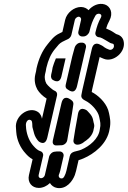

<svg xmlns="http://www.w3.org/2000/svg" viewBox="-20 -800 659 990"><path d="M399.8 -311C396 -294.7 409.5 -286 419.6 -281.2L430.9 -274.8C457.6 -257.9 486.4 -224.6 491.5 -197.3C496.4 -172.6 500.9 -160 494.7 -133C494.5 -132.3 494.4 -131.3 494.3 -130.7C487.8 -84.4 442.2 -46.5 399.7 -28.5C375.8 -17.8 346.1 -22.2 339.8 5L322.3 81C321.1 86 319.7 91 317.9 95.6C309.3 118.6 302.9 121.3 293.6 119.8C285.9 118.6 280.6 109.6 283.2 102.1C284.9 97.5 288.3 89.7 290.3 81L307.6 6C311.1 -9.1 299.1 -19 288.4 -19H272.4C269.5 -19 266.6 -18 264.2 -18C249 -18 235.9 -3.7 233.4 7L211.2 103C209.2 111.6 200.1 119 191.5 119C182.9 119 177.2 111.6 179.2 103L202.1 4C204.8 -7.8 198 -17.8 188.7 -20.3C177.3 -23.3 164.2 -34 153.4 -46.7C132.7 -68.8 119.6 -100.6 114.9 -134.9L113.5 -154.2C112.4 -170.6 124.6 -189.9 140.2 -179.7C145 -176.6 146.5 -170.2 146.9 -147.9C146.9 -146.2 147.3 -144.1 147.6 -142.8L156.2 -110.8C159.9 -97.2 168.9 -82.2 178.4 -72C178.4 -72 212.6 -41.6 224 -91L274.1 -308C276.7 -319.1 270.8 -328.7 262.5 -331.7C250.5 -336.1 225.6 -358.8 218.8 -369.6C212.4 -382 208.3 -399.6 212 -416L216 -433C217.2 -438.2 218.2 -444.5 218.8 -449.5C228.8 -491.9 242.8 -522.1 262.6 -546.2C282 -569.6 285 -575 301.2 -584.2C315.9 -591 320.6 -594.4 327.1 -596.8C337.6 -600.6 345.9 -610.5 348.1 -620L366.1 -698C367.9 -705.6 378.1 -714 385.8 -714C393.5 -714 399.9 -705.6 398.1 -698L384.1 -637C380.6 -621.9 392.6 -612 403.3 -612H410.3C425.4 -612 438.6 -626.3 441.1 -637C449.4 -673 457.6 -694.1 471.9 -719.3C480.9 -736 512.1 -731.4 499.8 -708.7C487.4 -686.6 479 -662.8 472.1 -633C468.6 -617.9 480.6 -608 491.4 -608C494.8 -608 500.7 -605.7 507.9 -602.2C517.5 -597.4 532.9 -587.4 548.4 -578.6C550 -577.7 552.2 -576.9 553.7 -576.6C566.2 -573.7 565.6 -573.2 567 -567.6C570.8 -552.8 556.7 -539.8 543.5 -543.7C531.2 -548.7 523.8 -551.7 518.2 -556.2C509.1 -563.9 501 -567.7 493.2 -571.2C493.2 -571.2 462.8 -588.4 453.5 -548L405 -338C402.8 -328.2 401.6 -318.6 399.8 -311ZM166 -433 162 -416C154.6 -383.7 162.5 -357.1 172.6 -338.4C182.8 -321.5 200.5 -304 220.4 -291.8L196.4 -187.9C194.2 -199.9 188.5 -214.3 174.9 -223.2C128.3 -253.6 54.5 -201.9 62.4 -139.1L63.7 -119.8C66.7 -77 85.3 -37.7 111.5 -9.3C120.3 0.9 132 12.7 148.1 21.4L129.2 103C120.8 139.4 143.6 169 180 169C201 169 221.8 159.2 237.6 143.8C244.6 156.1 257.8 166.6 274.7 169.2C322.7 176.8 354.1 133.7 365.8 102.8C368.5 95.5 370.6 88.2 372.3 81L385 26C392.7 23.9 402.6 20.3 411.1 16.5C462.6 -5.4 533.5 -57.3 545 -134.1C553.1 -170.7 546.2 -196 542.1 -216.7C533.8 -261.2 497.6 -298.4 464.3 -319.2L452.9 -325.6C453.5 -329.2 454.4 -333.7 455.2 -338.8L493.8 -506.1C501.6 -502.1 509.1 -499.4 515.9 -496.6C563.8 -476.9 631.6 -531.8 617.1 -589.4C611.9 -609.8 596.8 -619.9 578.9 -624.6C568.8 -630.7 556.1 -641.1 537.7 -648.3C535.5 -649.5 532.8 -650.9 527.3 -653.1C531.7 -668.2 537 -681.2 543.9 -693.3C565.4 -733 548.6 -767.5 520.8 -776.9C489.8 -787.3 456 -770.8 436.6 -747.5C428.8 -756 414.3 -764 397.4 -764C361.2 -764 324.4 -733.7 316.1 -698L301.7 -635.3C298.4 -633.6 292.6 -630.5 287.9 -628.4C257.6 -614.8 241.5 -591 225.5 -571.8C196.9 -536.8 179.4 -495.5 168.4 -448C167.3 -443 166.9 -437.2 166 -433ZM296.9 -268 252.3 -75C249.8 -64.3 252.9 -48.2 273.8 -50.1C280.6 -50.7 286.9 -51 292.8 -51H295.8C308.6 -51 324.2 -60.9 326.9 -77.8C336.1 -135.8 350.3 -200.5 358.2 -261.5C360.2 -276.5 349.5 -284 338.2 -290.4C338.2 -290.4 307.1 -312.3 296.9 -268ZM379.4 -196.9C371.4 -154.4 364.8 -115.4 358.9 -77.1C356.9 -64.2 365.7 -54 378.5 -54C399.6 -54 413.5 -68.3 413.8 -68.5C425.5 -76 450.1 -92.1 459.8 -120.4C462.2 -127.4 462.5 -131.1 462.7 -133L464.8 -142C467 -151.5 466.2 -157 462.8 -168.1L459.4 -184.2C454.6 -206.3 436.6 -220.9 427.9 -230.7C427.9 -230.7 389 -258.5 381.6 -210.1C380.3 -201.7 379.4 -196.9 379.4 -196.9ZM365.1 -555C362.2 -542.3 356.6 -526.6 352.5 -509L318.6 -362C316.2 -351.7 320.9 -342.3 328.9 -338.8C332.1 -337.4 365.8 -306.8 377.4 -357L423.1 -555C426.6 -570.1 414.6 -580 403.9 -580H395.9C380.8 -580 367.6 -565.7 365.1 -555ZM248 -433 244 -416C240.4 -400.3 247.1 -393.3 248.3 -391C248.3 -391 286.1 -359.9 296.7 -406L318.2 -499C318.4 -500 268 -498 268.2 -499C266.8 -493.1 260 -480.5 255.1 -463.9C253.4 -459.6 252.3 -456 251.3 -452C249.8 -445.5 249.3 -438.7 248 -433Z"/></svg>

Font: HoneyBee
Style: StrIt
Weight: 700
Foundry: Cannot Into Space Fonts
Version: Version 0.89